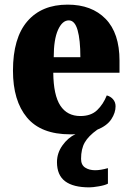

<svg xmlns="http://www.w3.org/2000/svg" viewBox="-20 -570 569 829"><path d="M366 239Q296 239 261 212.5Q226 186 226 130Q226 91 249.5 58Q273 25 306 9Q301 10 295 10Q289 10 283 10Q157 10 96.5 -62.5Q36 -135 36 -265Q36 -406 98 -478Q160 -550 272 -550Q376 -550 436 -488.5Q496 -427 496 -308V-256H210Q211 -159 240.5 -114Q270 -69 327 -69Q373 -69 399.5 -94.5Q426 -120 441 -158Q457 -154 468 -141.5Q479 -129 479 -111Q479 -83 460.5 -55Q442 -27 400 -10Q362 17 346 45Q330 73 330 116Q330 142 347.5 153.5Q365 165 391 165Q414 165 446 156V223Q433 230 406.5 234.5Q380 239 366 239ZM327 -323Q327 -398 315 -440Q303 -482 277 -482Q249 -482 230.5 -441Q212 -400 212 -323Z"/></svg>

Font: Noto Serif Thai Condensed Black
Style: Regular
Weight: 900
Width: 3
Designer: Monotype Design Team
Foundry: Monotype Imaging Inc.
Version: Version 2.002; ttfautohint (v1.8.4.7-5d5b)